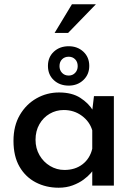

<svg xmlns="http://www.w3.org/2000/svg" viewBox="-20 -867 631 897"><path d="M254 10Q195 10 147 -15Q99 -40 71 -88.5Q43 -137 43 -209Q43 -279 72.5 -329.5Q102 -380 150.5 -407.5Q199 -435 256 -435Q316 -435 355 -410Q394 -385 415 -350L409 -334L419 -418H512V0H411V-106L421 -81Q417 -73 404 -58Q391 -43 370 -27.5Q349 -12 319.5 -1Q290 10 254 10ZM281 -73Q331 -73 365.5 -99.5Q400 -126 411 -172V-258Q399 -299 362.5 -326Q326 -353 278 -353Q242 -353 212 -335.5Q182 -318 164 -286.5Q146 -255 146 -214Q146 -174 164.5 -142Q183 -110 214 -91.5Q245 -73 281 -73ZM204 -559Q204 -600 231.5 -625.5Q259 -651 301 -651Q342 -651 369.5 -625.5Q397 -600 397 -559Q397 -519 369.5 -493Q342 -467 301 -467Q259 -467 231.5 -492.5Q204 -518 204 -559ZM258 -558Q258 -539 270 -526.5Q282 -514 301 -514Q319 -514 331 -526.5Q343 -539 343 -558Q343 -578 331 -590Q319 -602 301 -602Q282 -602 270 -590Q258 -578 258 -558ZM428 -847 298 -713H235L316 -847Z"/></svg>

Font: Reem Kufi
Style: Regular
Weight: 400
Designer: Khaled Hosny
Version: Version 1.6